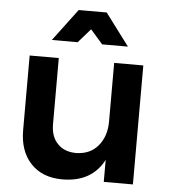

<svg xmlns="http://www.w3.org/2000/svg" viewBox="-54 -806 763 860"><g transform="rotate(5 328.0 -376.0)"><path d="M575 -535H444V-271C444 -227 432 -191 408 -162C384 -133 351 -119 310 -118C274 -118 246 -129 226 -150C205 -171 195 -201 195 -238V-535H64V-200C64 -137 81 -87 116 -50C151 -13 198 5 258 5C346 5 408 -30 444 -99V0H575ZM499 -613 391 -757H265L157 -613H273L328 -676L383 -613Z"/></g></svg>

Font: Argentum Sans Medium
Style: Regular
Weight: 500
Designer: Julieta Ulanovsky
Foundry: Julieta Ulanovsky
Version: Version 5.001;January 29, 2019;FontCreator 11.5.0.2425 64-bi